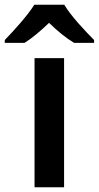

<svg xmlns="http://www.w3.org/2000/svg" viewBox="-66 -786 415 806"><path d="M204 -766H78C50 -721 -9 -656 -46 -618V-606H37C72 -628 104 -656 140 -690C175 -656 210 -627 245 -606H329V-618C292 -655 230 -721 204 -766ZM203 0V-542H79V0Z"/></svg>

Font: Noto Sans Syriac SemiBold
Style: Regular
Weight: 600
Designer: Patrick Giasson and the Monotype Design Team
Foundry: Monotype Imaging Inc.
Version: Version 3.000